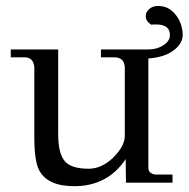

<svg xmlns="http://www.w3.org/2000/svg" viewBox="-20 -627 648 660"><path d="M490 -426V-49Q490 -38 498.5 -32.5Q507 -27 515 -27H573V1H413L412 -80Q350 13 235 13Q144 13 115 -41Q98 -72 98 -155V-396Q95 -430 64 -430H17V-457H180V-165Q180 -102 201.5 -74.5Q223 -47 285 -47Q329 -47 369 -85Q409 -125 409 -160V-396Q407 -430 373 -430H327V-457H490Q519 -457 541 -471Q563 -485 564 -504Q566 -543 516 -543Q505 -543 500 -542Q481 -554 481 -571Q481 -588 497 -599Q513 -610 539.5 -605Q566 -600 586 -573.5Q606 -547 608 -510.5Q610 -474 568 -448Q540 -430 490 -426Z"/></svg>

Font: GFS Didot
Style: Regular
Weight: 400
Designer: Takis Katsoulidis and George D. Matthiopoulos
Foundry: Takis Katsoulidis and George D. Matthiopoulos
Version: Version 1.0